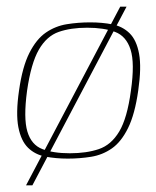

<svg xmlns="http://www.w3.org/2000/svg" viewBox="-20 -470 467 575"><path d="M37 -199Q47 -270 68 -311.5Q89 -353 117.5 -372.5Q146 -392 180 -397.5Q214 -403 250 -403Q286 -403 316.5 -397Q347 -391 368 -370.5Q389 -350 396.5 -309Q404 -268 394 -199Q384 -128 363.5 -86.5Q343 -45 315 -25.5Q287 -6 253 -0.5Q219 5 183 5Q147 5 116 -1Q85 -7 64 -27.5Q43 -48 35 -89Q27 -130 37 -199ZM372 -198Q384 -281 371 -321.5Q358 -362 324.5 -374.5Q291 -387 241 -387Q192 -387 156 -374.5Q120 -362 96.5 -321.5Q73 -281 61 -198Q50 -116 62 -76Q74 -36 107 -23.5Q140 -11 189 -11Q239 -11 276 -23.5Q313 -36 337 -76Q361 -116 372 -198ZM58 85 340 -450H359L77 85Z"/></svg>

Font: Genos Thin Thin
Style: Italic
Weight: 250
Italic angle: -8°
Version: Version 1.010